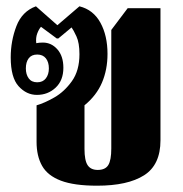

<svg xmlns="http://www.w3.org/2000/svg" viewBox="-20 -578 579 609"><path d="M288 11Q215 11 173 -5Q131 -21 113.5 -52Q96 -83 96 -128V-244Q121 -251 152.5 -269Q184 -287 208 -320.5Q232 -354 232 -406Q232 -442 222.5 -462.5Q213 -483 207 -491L165 -456H160L110 -493Q103 -485 98 -471.5Q93 -458 95 -441Q104 -443 116 -443Q143 -443 162 -421.5Q181 -400 181 -363Q181 -323 156.5 -300Q132 -277 97 -277Q64 -277 39 -304.5Q14 -332 14 -396Q14 -448 32 -495Q50 -542 94 -558L162 -498L232 -558Q276 -547 298.5 -506Q321 -465 321 -407Q321 -357 303.5 -316Q286 -275 248 -244V-106Q248 -69 258 -54Q268 -39 290 -39Q314 -39 323.5 -54.5Q333 -70 333 -107V-483L385 -552H489V-133Q489 -55 437 -22Q385 11 288 11ZM98 -317Q116 -317 125.5 -329.5Q135 -342 135 -361Q135 -381 125.5 -393Q116 -405 98 -405Q80 -405 71 -393Q62 -381 62 -361Q62 -342 71 -329.5Q80 -317 98 -317Z"/></svg>

Font: Noto Serif Thai ExtraCondensed Black
Style: Regular
Weight: 900
Width: 2
Designer: Monotype Design Team
Foundry: Monotype Imaging Inc.
Version: Version 2.002; ttfautohint (v1.8.4.7-5d5b)